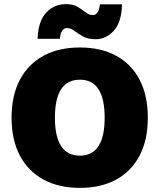

<svg xmlns="http://www.w3.org/2000/svg" viewBox="-20 -900 773 930"><path d="M367 -670Q470 -670 543.5 -629.5Q617 -589 656.5 -513Q696 -437 696 -330Q696 -223 656.5 -147Q617 -71 543.5 -30.5Q470 10 367 10Q264 10 190 -30.5Q116 -71 76 -147Q36 -223 36 -330Q36 -437 76 -513Q116 -589 190 -629.5Q264 -670 367 -670ZM367 -514Q246 -514 246 -330Q246 -146 367 -146Q487 -146 487 -330Q487 -514 367 -514ZM571 -879Q569 -793 531.5 -751.5Q494 -710 444 -710Q406 -710 382 -723.5Q358 -737 340.5 -750.5Q323 -764 304 -764Q275 -764 270 -712H162Q165 -797 203.5 -838.5Q242 -880 299 -880Q335 -880 357 -866.5Q379 -853 395 -840Q411 -827 430 -827Q458 -827 464 -879Z"/></svg>

Font: Work Sans ExtraBold
Style: Regular
Weight: 800
Designer: Wei Huang
Foundry: Wei Huang
Version: Version 2.012; ttfautohint (v1.8.3)